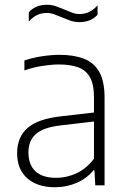

<svg xmlns="http://www.w3.org/2000/svg" viewBox="-20 -779 536 807"><path d="M211 8Q137.5 8 94.8 -29.5Q52 -67 52 -135Q52 -203 96 -241.2Q140 -279.5 235.5 -290L395 -308.5L398 -271L236 -252Q163.5 -244 131.5 -216.2Q99.5 -188.5 99.5 -139Q99.5 -86.5 129 -59Q158.5 -31.5 216.5 -31.5Q259 -31.5 300.5 -50.2Q342 -69 375 -112V-370Q375 -424.5 358 -454.5Q341 -484.5 308.2 -496.2Q275.5 -508 228 -508Q197.5 -508 159.5 -502.2Q121.5 -496.5 82.5 -483V-524.5Q114.5 -536 154.5 -542.2Q194.5 -548.5 230.5 -548.5Q291 -548.5 333.2 -532Q375.5 -515.5 397.5 -476.2Q419.5 -437 419.5 -369V0H380.5L377 -63H372.5Q345.5 -29.5 302.8 -10.8Q260 8 211 8ZM313.5 -686Q293 -686 274.2 -692.8Q255.5 -699.5 238 -707Q222.5 -713.5 207.5 -719Q192.5 -724.5 177 -724.5Q154.5 -724.5 136 -715.8Q117.5 -707 101 -688.5V-727.5Q129 -759 177.5 -759Q198 -759 216.8 -752.2Q235.5 -745.5 253 -738Q269 -731 284 -725.5Q299 -720 314 -720Q337 -720 355.2 -729Q373.5 -738 390 -756.5V-717Q362 -686 313.5 -686Z"/></svg>

Font: Encode Sans Condensed Thin ExtraLight
Style: Regular
Weight: 250
Version: Version 3.002